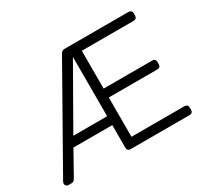

<svg xmlns="http://www.w3.org/2000/svg" viewBox="-141 -910 1201 1121"><g transform="rotate(-30 460.0 -350.0)"><path d="M25 0Q17 0 11 -6Q5 -12 5 -20Q5 -26 9 -34Q9 -34 11.5 -38.5Q14 -43 24.5 -61.5Q35 -80 58 -120.5Q81 -161 121 -232Q161 -303 223.5 -413Q286 -523 375 -681Q381 -692 387.5 -696Q394 -700 401 -700H834Q845 -700 851 -694Q857 -688 857 -677V-662Q857 -652 851 -646Q845 -640 834 -640H485V-385H812Q823 -385 829 -379Q835 -373 835 -362V-347Q835 -337 829 -331Q823 -325 812 -325H485V-60H842Q853 -60 859 -54Q865 -48 865 -37V-22Q865 -12 859 -6Q853 0 842 0H444Q434 0 428 -6Q422 -12 422 -22V-175H160Q127 -116 108.5 -83Q90 -50 82 -35.5Q74 -21 72 -18Q70 -15 70 -15Q66 -8 60.5 -4Q55 0 48 0ZM194 -235H422V-633H421Z"/></g></svg>

Font: Rubik Light Light
Style: Regular
Weight: 300
Version: Version 2.101